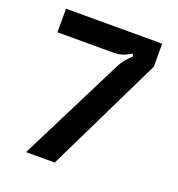

<svg xmlns="http://www.w3.org/2000/svg" viewBox="-137 -875 914 987"><g transform="rotate(20 320.0 -381.5)"><path d="M401 -569Q413 -593 425.5 -609.5Q438 -626 464 -651L456 -663Q427 -645 405.5 -639.5Q384 -634 356 -634H56V-763H582V-637L272 0H115Z"/></g></svg>

Font: Open Sauce Sans
Style: Bold
Weight: 700
Designer: Alfredo Marco Pradil
Foundry: Creative Sauce Fz LLC
Version: Version 1.477